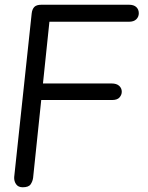

<svg xmlns="http://www.w3.org/2000/svg" viewBox="-20 -792 625 812"><path d="M76 0Q57 0 48 -13Q39 -26 40 -43L114 -735Q116 -753 125 -762.5Q134 -772 156 -772H525Q546 -772 556.5 -762Q567 -752 567 -736Q567 -721 556.5 -710.5Q546 -700 525 -700H189L120 -40Q118 -25 109.5 -12.5Q101 0 76 0ZM116 -369 124 -439H452Q473 -439 484 -429Q495 -419 495 -404Q495 -391 485.5 -380Q476 -369 454 -369Z"/></svg>

Font: Edu SA Beginner Medium
Style: Regular
Weight: 500
Version: Version 1.003